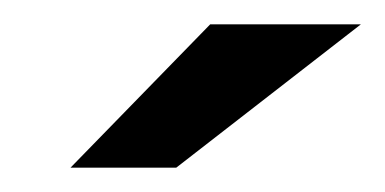

<svg xmlns="http://www.w3.org/2000/svg" viewBox="-20 -686 317 158"><path d="M153 -666H277L125 -548H38Z"/></svg>

Font: Decalotype SemiBold Italic
Style: Regular
Weight: 600
Italic angle: -12°
Designer: Alfredo Marco Pradil
Foundry: Alfredo Marco Pradil
Version: Version 1.0